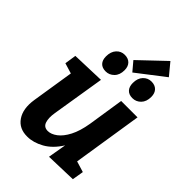

<svg xmlns="http://www.w3.org/2000/svg" viewBox="-264 -1021 1144 1144"><g transform="rotate(45 308.0 -449.0)"><path d="M190 12Q121 13 86.5 -37.5Q52 -88 65 -172L107 -438L41 -458L52 -531L261 -538L207 -205Q199 -157 209 -127.5Q219 -98 252 -98Q280 -98 310 -120.5Q340 -143 364 -189Q388 -235 400 -307L435 -534H573L504 -94L573 -73L561 -1L366 5L386 -111Q346 -47 293 -17.5Q240 12 190 12ZM362 -701 314 -758 474 -910 536 -835ZM470 -593Q440 -593 424 -610.5Q408 -628 408 -659Q408 -699 429.5 -721.5Q451 -744 481 -744Q511 -744 528 -726.5Q545 -709 545 -678Q545 -638 523 -615.5Q501 -593 470 -593ZM245 -593Q215 -593 199 -610Q183 -627 183 -658Q183 -698 204 -721Q225 -744 256 -744Q286 -744 303 -726.5Q320 -709 320 -678Q320 -638 297.5 -615.5Q275 -593 245 -593Z"/></g></svg>

Font: Bitter
Style: Bold Italic
Weight: 700
Italic angle: -9°
Designer: Sol Matas, and Bitter project Authors
Foundry: Sol Matas
Version: Version 2.001